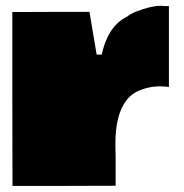

<svg xmlns="http://www.w3.org/2000/svg" viewBox="-20 -625 619 646"><path d="M21.5 -584.5 151.4 -585H281.2L292 -519.5Q303.2 -450.7 305.2 -441.4H322.3Q340.3 -524.9 391.6 -560.1L411.1 -571.3Q412.6 -574.2 428.7 -582L426.8 -581.5L438 -585.9Q485.8 -605 520.5 -605.5Q527.8 -605.5 530.3 -604.5H548.3V-332Q538.1 -334.5 516.1 -334.5Q494.1 -334.5 470.9 -328.1Q447.8 -321.8 431.9 -311.8Q416 -301.8 404.3 -286.1Q368.2 -237.8 368.2 -141.1L369.1 -89.8V0L195.3 0.5H22L21.5 -291Z"/></svg>

Font: Bowlby One
Style: Regular
Weight: 400
Designer: vernon adams
Foundry: vernon adams
Version: Version 1.001